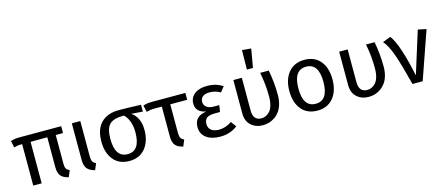

<svg xmlns="http://www.w3.org/2000/svg" viewBox="-53 -1406 4652 2017"><g transform="rotate(-15 2273.0 -397.5)"><path d="M564.9 -452.1H485.8V-140.1Q485.8 -102.5 496.1 -85.7Q506.3 -68.8 532.2 -57.1L502.9 12.2Q441.9 -2.9 418 -34.2Q394 -65.4 394 -128.9V-452.1L211.9 -451.2V0H120.1V-451.2Q89.4 -451.2 73.2 -449Q57.1 -446.8 30.8 -439.9L15.1 -512.2Q41 -521.5 62 -524.2Q83 -526.9 122.1 -526.9H564.9Z M772.9 -526.9V-141.1Q772.9 -103.5 783 -86.2Q793 -68.8 818.8 -57.1L789.6 12.2Q730 -3.4 705.3 -35.4Q680.7 -67.4 680.7 -129.9V-526.9Z M1433.6 -526.9V-453.1L1307.6 -461.9Q1348.1 -439 1374.3 -387Q1400.4 -335 1400.4 -264.2Q1400.4 -139.6 1337.9 -63.7Q1275.4 12.2 1165.5 12.2Q1054.2 12.2 992.4 -62Q930.7 -136.2 930.7 -263.2Q930.7 -344.7 958 -404.3Q985.4 -463.9 1044.4 -498.5Q1103.5 -533.2 1190.4 -533.2Q1286.6 -533.2 1433.6 -526.9ZM1301.8 -264.2Q1301.8 -335.4 1281 -387Q1260.3 -438.5 1229.5 -463.9H1224.6Q1114.3 -463.9 1071.8 -418.7Q1029.3 -373.5 1029.3 -263.2Q1029.3 -62 1165.5 -62Q1301.8 -62 1301.8 -264.2Z M1915.5 -452.1H1731.4V-141.1Q1731.4 -103.5 1741.5 -86.2Q1751.5 -68.8 1777.3 -57.1L1748.5 12.2Q1687.5 -2.9 1663.6 -34.2Q1639.6 -65.4 1639.6 -128.9V-452.1H1570.3Q1532.2 -451.7 1515.1 -449.2Q1498 -446.8 1471.7 -439.9L1455.6 -512.2Q1481.4 -521.5 1502.4 -524.2Q1523.4 -526.9 1562.5 -526.9H1915.5Z M2151.4 -539.1Q2251.5 -539.1 2322.8 -490.2L2278.3 -435.1Q2223.6 -466.8 2160.6 -466.8Q2112.8 -466.8 2087.2 -446.5Q2061.5 -426.3 2061.5 -388.2Q2061.5 -353 2089.6 -332Q2117.7 -311 2165.5 -311H2226.6L2215.3 -238.8H2159.7Q2097.2 -238.8 2070.8 -218.3Q2044.4 -197.8 2044.4 -150.9Q2044.4 -110.8 2074.2 -86.4Q2104 -62 2157.7 -62Q2231.4 -62 2298.3 -107.9L2341.3 -49.8Q2263.7 12.2 2152.3 12.2Q2058.1 12.2 2001.7 -29.8Q1945.3 -71.8 1945.3 -147Q1945.3 -264.6 2077.6 -280.8Q1966.3 -303.2 1966.3 -395Q1966.3 -461.4 2016.6 -500.2Q2066.9 -539.1 2151.4 -539.1Z M2606.4 -807.1 2704.6 -798.8 2669.4 -596.2H2603.5ZM2822.8 -526.9Q2848.6 -387.2 2848.6 -254.9Q2848.6 -200.2 2835.2 -154.8Q2821.8 -109.4 2799.3 -78.9Q2776.9 -48.3 2746.6 -27.6Q2716.3 -6.8 2683.8 2.7Q2651.4 12.2 2616.7 12.2Q2539.6 12.2 2488.5 -33.9Q2437.5 -80.1 2437.5 -163.1V-526.9H2529.8V-170.9Q2529.8 -62 2620.6 -62Q2644.5 -62 2666.7 -71.8Q2689 -81.5 2709.7 -103Q2730.5 -124.5 2742.9 -165.8Q2755.4 -207 2755.4 -263.2Q2755.4 -392.1 2729.5 -526.9Z M3211.4 -539.1Q3322.3 -539.1 3383.8 -465.1Q3445.3 -391.1 3445.3 -264.2Q3445.3 -139.6 3382.8 -63.7Q3320.3 12.2 3210.4 12.2Q3099.1 12.2 3037.4 -62Q2975.6 -136.2 2975.6 -263.2Q2975.6 -387.7 3038.3 -463.4Q3101.1 -539.1 3211.4 -539.1ZM3211.4 -464.8Q3074.2 -464.8 3074.2 -263.2Q3074.2 -62 3210.4 -62Q3346.7 -62 3346.7 -264.2Q3346.7 -464.8 3211.4 -464.8Z M3973.6 -526.9Q3999.5 -387.2 3999.5 -254.9Q3999.5 -200.2 3986.1 -154.8Q3972.7 -109.4 3950.2 -78.9Q3927.7 -48.3 3897.5 -27.6Q3867.2 -6.8 3834.7 2.7Q3802.2 12.2 3767.6 12.2Q3690.4 12.2 3639.4 -33.9Q3588.4 -80.1 3588.4 -163.1V-526.9H3680.7V-170.9Q3680.7 -62 3771.5 -62Q3795.4 -62 3817.6 -71.8Q3839.8 -81.5 3860.6 -103Q3881.3 -124.5 3893.8 -165.8Q3906.2 -207 3906.2 -263.2Q3906.2 -392.1 3880.4 -526.9Z M4147.5 -538.1Q4227.5 -434.1 4302.2 -78.1L4446.3 -538.1L4536.6 -519L4355.5 0H4244.6Q4188 -223.1 4147.9 -336.9Q4107.9 -450.7 4059.6 -504.9Z"/></g></svg>

Font: FiraGO
Style: Regular
Weight: 400
Designer: bBox Type
Foundry: bBox Type GmbH
Version: Version 1.001;PS 001.001;hotconv 1.0.88;makeotf.lib2.5.64775